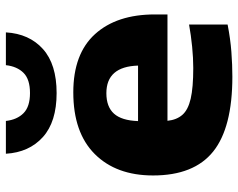

<svg xmlns="http://www.w3.org/2000/svg" viewBox="-102 -736 848 685"><g transform="rotate(-90 322.5 -394.0)"><path d="M391 10.5Q209 10.5 123.8 -58Q38.5 -126.5 38.5 -272.5Q38.5 -404 115 -480.5Q191.5 -557 335 -557Q472.5 -557 542.8 -479.5Q613 -402 613 -266V-221H233.5Q237 -188 254.8 -167.8Q272.5 -147.5 312.2 -138.2Q352 -129 422 -129Q457 -129 497.8 -133Q538.5 -137 577 -144V-6.5Q526 3.5 479.5 7Q433 10.5 391 10.5ZM332 -439Q283.5 -439 259 -411.8Q234.5 -384.5 232.5 -326H430.5Q427 -439 332 -439ZM332.5 -616.5Q230 -616.5 175.5 -665.5Q121 -714.5 116 -797.5H233Q237.5 -757.5 260.8 -734.5Q284 -711.5 332.5 -711.5Q381.5 -711.5 404.5 -734.5Q427.5 -757.5 432 -797.5H549Q544 -714 489.5 -665.2Q435 -616.5 332.5 -616.5Z"/></g></svg>

Font: Encode Sans Expanded ExtraBold
Style: Regular
Weight: 800
Width: 7
Designer: Multiple Designers
Foundry: Impallari Type
Version: Version 3.000; ttfautohint (v1.8.3) -l 8 -r 50 -G 200 -x 14 